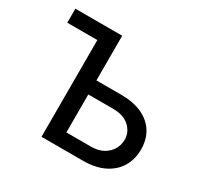

<svg xmlns="http://www.w3.org/2000/svg" viewBox="-154 -910 1125 1092"><g transform="rotate(30 408.0 -363.5)"><path d="M44 -635.3V-727.3H274.1V-635.3ZM317.8 -433.9H513.8Q594.8 -433.9 651.6 -407.7Q708.5 -381.4 738.3 -333.5Q768.1 -285.5 768.1 -220.5Q768.1 -155.5 738.3 -105.8Q708.5 -56.1 651.6 -28.1Q594.8 0 513.8 0H241.5V-727.3H351.6V-92.3H513.8Q560.7 -92.3 593.4 -110.8Q626.1 -129.3 642.9 -158.7Q659.8 -188.2 659.8 -221.9Q659.8 -271 622 -306.3Q584.2 -341.6 513.8 -341.6H317.8Z"/></g></svg>

Font: InterMG Medium
Style: Regular
Weight: 500
Designer: Rasmus Andersson
Foundry: rsms
Version: Version 3.019;December 26, 2023;FontCreator 15.0.0.2955 64-b